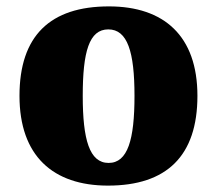

<svg xmlns="http://www.w3.org/2000/svg" viewBox="-20 -571 680 601"><path d="M318 10C502 10 598 -83 598 -271C598 -459 493 -551 321 -551C137 -551 41 -459 41 -271C41 -83 146 10 318 10ZM320 -61C260 -61 239 -134 239 -271C239 -409 259 -479 319 -479C379 -479 401 -409 401 -271C401 -134 380 -61 320 -61Z"/></svg>

Font: Noto Serif Malayalam Black
Style: Regular
Weight: 900
Designer: Indian type Foundry, Jelle Bosma, Monotype Design Team
Foundry: Monotype Imaging Inc.
Version: Version 2.104